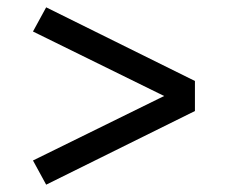

<svg xmlns="http://www.w3.org/2000/svg" viewBox="-20 -602 640 524"><path d="M106 -98 70 -164 428 -340 70 -516 106 -582 512 -381V-299Z"/></svg>

Font: Iosevka Custom Extended
Style: Regular
Weight: 400
Width: 7
Monospace: yes
Designer: Belleve Invis
Foundry: Belleve Invis
Version: Version 11.2.4; ttfautohint (v1.8.4)